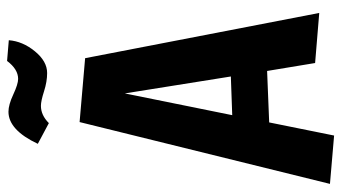

<svg xmlns="http://www.w3.org/2000/svg" viewBox="-236 -706 987 556"><g transform="rotate(-90 258.0 -428.5)"><path d="M353 -10 330 -149 181 -143 143 45 3 33 182 -692 367 -676 498 2ZM265 -561 202 -250 314 -254ZM359 -902 419 -897Q416 -857 387 -821.5Q358 -786 324 -786Q299 -786 271 -795Q243 -804 229 -804Q202 -804 179 -781L119 -813Q159 -898 212 -898Q232 -898 262 -884Q292 -870 307 -870Q335 -870 359 -902Z"/></g></svg>

Font: Boogaloo
Style: Regular
Weight: 400
Designer: John Vargas Beltran
Foundry: John Vargas Beltran
Version: Version 1.001